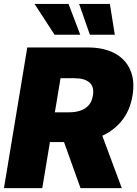

<svg xmlns="http://www.w3.org/2000/svg" viewBox="-20 -973 710 993"><path d="M0.5 0 121.1 -727.5H434.1Q516.1 -727.5 572.3 -697.8Q628.4 -668 653.3 -612.3Q678.2 -556.6 665.5 -479.5Q652.8 -401.4 608.9 -347.4Q564.9 -293.5 497.1 -265.9Q429.2 -238.3 345.2 -238.3H160.2L185.5 -392.1H336.4Q371.1 -392.1 397 -401.4Q422.9 -410.6 439.5 -429.7Q456.1 -448.7 460.4 -479.5Q468.3 -524.4 442.6 -546.4Q417 -568.4 365.7 -568.4H293L198.7 0ZM396.5 0 276.9 -333.5H485.8L609.9 0ZM444.8 -793.5 389.2 -952.6H548.3L573.7 -793.5ZM262.2 -793.5 158.7 -952.6H334.5L395 -793.5Z"/></svg>

Font: Inter 17pt Black
Style: Italic
Weight: 900
Italic angle: -9.3988°
Version: Version 4.001;git-66647c0bb